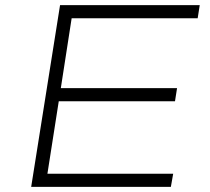

<svg xmlns="http://www.w3.org/2000/svg" viewBox="-20 -725 814 745"><path d="M101 0 213 -705H755L747 -654H258L216 -383H667L659 -332H208L164 -51H652L643 0Z"/></svg>

Font: Nunito Sans 7pt Expanded ExtraLight
Style: Italic
Weight: 250
Width: 7
Italic angle: -9°
Designer: Vernon Adams
Foundry: Vernon Adams
Version: Version 3.101;gftools[0.9.27]